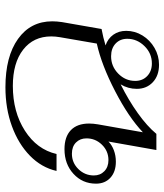

<svg xmlns="http://www.w3.org/2000/svg" viewBox="32 -642 620 725"><g transform="rotate(-90 342.5 -280.0)"><path d="M624 -393Q624 -376 621 -356L595 -207Q563 -201 533 -192Q559 -183 573.5 -162.5Q588 -142 588 -114Q588 -81 570.5 -52.5Q553 -24 523.5 -7Q494 10 460 10Q419 10 394 -13.5Q369 -37 369 -74Q369 -107 386 -135Q326 -105 277 -70Q228 -35 199 0H138L170 -181Q157 -168 137 -160.5Q117 -153 94 -153Q56 -153 33.5 -173.5Q11 -194 11 -228Q11 -279 48 -313Q85 -347 141 -347Q188 -347 213 -323Q238 -299 238 -254Q238 -239 235 -221L205 -51Q262 -105 360.5 -156Q459 -207 540 -225L564 -364Q567 -381 567 -397Q567 -464 517 -503Q467 -542 380 -542Q282 -542 211 -496.5Q140 -451 123 -377H59Q72 -434 116.5 -477.5Q161 -521 228 -545.5Q295 -570 375 -570Q491 -570 557.5 -522.5Q624 -475 624 -393ZM182 -264Q182 -288 166.5 -303.5Q151 -319 124 -319Q90 -319 66 -294.5Q42 -270 42 -236Q42 -212 58 -196.5Q74 -181 100 -181Q134 -181 158 -205.5Q182 -230 182 -264ZM492 -171Q454 -171 426.5 -144Q399 -117 399 -80Q399 -52 417.5 -34.5Q436 -17 465 -17Q503 -17 530.5 -45Q558 -73 558 -110Q558 -137 540 -154Q522 -171 492 -171Z"/></g></svg>

Font: Fahkwang ExtraLight
Style: Italic
Weight: 275
Italic angle: -10°
Designer: Suppakit Chalermlarp | Katatrad Co.,Ltd.
Foundry: Cadson Demak Co.,Ltd.
Version: Version 1.000; ttfautohint (v1.6)